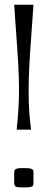

<svg xmlns="http://www.w3.org/2000/svg" viewBox="-20 -812 228 832"><path d="M125 -62.5V-21Q125 -12.2 123.8 -8.8Q122.6 -5.4 115.7 -2.7Q108.9 0 93.8 0H72.8Q52.2 0 46.9 -4.4Q41.5 -8.8 41.5 -21V-62.5Q41.5 -67.9 42 -70.3Q42.5 -72.8 45.2 -76.4Q47.9 -80.1 54.7 -81.8Q61.5 -83.5 72.8 -83.5H93.8Q108.4 -83.5 115.5 -80.6Q122.6 -77.6 123.8 -74Q125 -70.3 125 -62.5ZM125 -791.5Q122.6 -750.5 116.7 -672.6Q110.8 -594.7 107.4 -533Q104 -471.2 104 -416.5Q104 -328.1 114.7 -250H52.2Q62.5 -349.6 62.5 -416.5Q62.5 -471.7 59.1 -533Q55.7 -594.2 49.8 -671.4Q43.9 -748.5 41.5 -791.5Z"/></svg>

Font: Resagnicto
Style: Regular
Weight: 500
Version: Version 0.9991